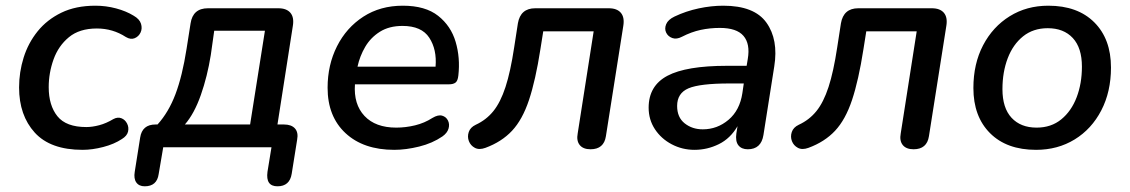

<svg xmlns="http://www.w3.org/2000/svg" viewBox="-20 -517 3967 674"><path d="M270 9Q157 9 102 -51.5Q47 -112 47 -210Q47 -264 63 -315Q79 -366 112 -407Q145 -448 195.5 -472.5Q246 -497 315 -497Q352 -497 387.5 -487.5Q423 -478 449 -462Q470 -450 475 -433.5Q480 -417 473.5 -403Q467 -389 453 -383Q439 -377 422 -387Q376 -417 320 -417Q259 -417 222 -386.5Q185 -356 168 -308.5Q151 -261 151 -211Q151 -147 181.5 -109Q212 -71 283 -71Q304 -71 328.5 -77.5Q353 -84 378 -99Q393 -107 406 -102Q419 -97 426 -83.5Q433 -70 429.5 -55Q426 -40 408 -29Q381 -11 342.5 -1Q304 9 270 9Z M488 137Q468 137 458.5 123.5Q449 110 453 86L472 -34Q479 -80 526 -80H533Q572 -123 596 -186.5Q620 -250 635 -346L649 -435Q657 -488 710 -488H957Q986 -488 999.5 -472Q1013 -456 1008 -426L954 -80H977Q1003 -80 1015.5 -66Q1028 -52 1023 -26L1004 93Q997 137 954 137Q912 137 919 86L933 0H553L537 94Q531 137 488 137ZM629 -80H858L910 -409H732L720 -324Q708 -249 685 -183.5Q662 -118 629 -80Z M1364 9Q1256 9 1193 -49.5Q1130 -108 1130 -209Q1130 -289 1163 -354.5Q1196 -420 1255.5 -458.5Q1315 -497 1394 -497Q1473 -497 1518 -461.5Q1563 -426 1579.5 -370Q1596 -314 1589 -252Q1587 -233 1579 -227Q1571 -221 1556 -221H1226Q1221 -151 1259.5 -110Q1298 -69 1371 -69Q1404 -69 1437 -77Q1470 -85 1498 -103Q1518 -115 1532 -111Q1546 -107 1552.5 -94Q1559 -81 1554.5 -65.5Q1550 -50 1533 -38Q1498 -14 1451.5 -2.5Q1405 9 1364 9ZM1393 -426Q1346 -426 1313.5 -405.5Q1281 -385 1262 -352.5Q1243 -320 1235 -283H1509Q1514 -343 1487 -384.5Q1460 -426 1393 -426Z M2053 7Q2027 7 2015 -8Q2003 -23 2008 -49L2064 -407H1887L1877 -344Q1860 -235 1837 -166Q1814 -97 1777.5 -58Q1741 -19 1684 2Q1662 10 1647 2Q1632 -6 1626 -21.5Q1620 -37 1625.5 -53.5Q1631 -70 1650 -79Q1687 -96 1712 -127Q1737 -158 1754.5 -211.5Q1772 -265 1785 -351L1798 -435Q1807 -488 1859 -488H2117Q2146 -488 2159.5 -472Q2173 -456 2168 -426L2107 -39Q2100 7 2053 7Z M2418 9Q2375 9 2338 -10.5Q2301 -30 2279 -63.5Q2257 -97 2257 -139Q2257 -216 2323 -251Q2389 -286 2532 -286H2601L2605 -310Q2614 -363 2590 -391Q2566 -419 2507 -419Q2472 -419 2439.5 -412Q2407 -405 2374 -388Q2355 -378 2340 -383.5Q2325 -389 2318.5 -402.5Q2312 -416 2318.5 -432Q2325 -448 2348 -459Q2388 -478 2432.5 -487.5Q2477 -497 2519 -497Q2628 -497 2670.5 -437.5Q2713 -378 2698 -284L2660 -43Q2652 7 2605 7Q2583 7 2572 -7Q2561 -21 2565 -49L2569 -74Q2544 -31 2503.5 -11Q2463 9 2418 9ZM2447 -63Q2498 -63 2537.5 -96.5Q2577 -130 2586 -190L2591 -224H2541Q2437 -224 2397 -207Q2357 -190 2357 -145Q2357 -105 2383.5 -84Q2410 -63 2447 -63Z M3187 7Q3161 7 3149 -8Q3137 -23 3142 -49L3198 -407H3021L3011 -344Q2994 -235 2971 -166Q2948 -97 2911.5 -58Q2875 -19 2818 2Q2796 10 2781 2Q2766 -6 2760 -21.5Q2754 -37 2759.5 -53.5Q2765 -70 2784 -79Q2821 -96 2846 -127Q2871 -158 2888.5 -211.5Q2906 -265 2919 -351L2932 -435Q2941 -488 2993 -488H3251Q3280 -488 3293.5 -472Q3307 -456 3302 -426L3241 -39Q3234 7 3187 7Z M3617 9Q3514 9 3455.5 -49.5Q3397 -108 3397 -208Q3397 -293 3431 -358Q3465 -423 3524.5 -460Q3584 -497 3660 -497Q3763 -497 3821.5 -438.5Q3880 -380 3880 -280Q3880 -195 3846 -129.5Q3812 -64 3752.5 -27.5Q3693 9 3617 9ZM3619 -69Q3670 -69 3705.5 -98Q3741 -127 3759.5 -175.5Q3778 -224 3778 -283Q3778 -349 3746 -383.5Q3714 -418 3658 -418Q3607 -418 3571.5 -389.5Q3536 -361 3517.5 -312.5Q3499 -264 3499 -204Q3499 -138 3531 -103.5Q3563 -69 3619 -69Z"/></svg>

Font: Nunito SemiBold
Style: Italic
Weight: 600
Italic angle: -9°
Designer: Vernon Adams
Foundry: Vernon Adams
Version: Version 3.601; ttfautohint (v1.8.2.53-6de2)